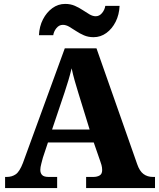

<svg xmlns="http://www.w3.org/2000/svg" viewBox="-20 -961 812 981"><path d="M6 0V-57H15Q41 -57 60.5 -70.5Q80 -84 97 -128L311 -714H473L681 -122Q693 -87 713 -72Q733 -57 761 -57H772V0H420V-57H457Q476 -57 489 -64.5Q502 -72 502 -92Q502 -105 498.5 -118Q495 -131 492 -138L459 -233H225L199 -155Q196 -143 191 -124.5Q186 -106 186 -93Q186 -76 195.5 -66.5Q205 -57 228 -57H272V0ZM246 -299H438L380 -487Q371 -516 362 -547.5Q353 -579 346 -612Q338 -579 329 -549Q320 -519 310 -489ZM458 -771Q431 -771 409 -780.5Q387 -790 368.5 -802.5Q350 -815 333.5 -824.5Q317 -834 301 -834Q282 -834 268.5 -817.5Q255 -801 252 -781H179Q181 -826 199.5 -862Q218 -898 247.5 -919.5Q277 -941 313 -941Q340 -941 362 -931.5Q384 -922 402.5 -909.5Q421 -897 437.5 -887.5Q454 -878 469 -878Q488 -878 501.5 -894.5Q515 -911 518 -931H591Q589 -886 571 -850Q553 -814 523.5 -792.5Q494 -771 458 -771Z"/></svg>

Font: Noto Serif ExtraBold
Style: Regular
Weight: 800
Designer: Monotype Design Team
Foundry: Monotype Imaging Inc.
Version: Version 2.014